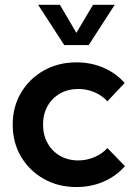

<svg xmlns="http://www.w3.org/2000/svg" viewBox="-20 -752 559 782"><path d="M488.8 -75.2Q453.1 -34.7 402.3 -12.5Q351.6 9.8 291.5 9.8Q217.3 9.8 158.4 -23.4Q99.6 -56.6 65.7 -114Q31.7 -171.4 31.7 -244.1Q31.7 -316.9 65.7 -374.3Q99.6 -431.6 158.4 -464.8Q217.3 -498 291.5 -498Q351.1 -498 401.6 -476.1Q452.1 -454.1 487.8 -414.1L417.5 -339.4Q395.5 -363.3 364.5 -376.5Q333.5 -389.6 298.8 -389.6Q256.8 -389.6 224.4 -371.1Q191.9 -352.5 173.6 -319.8Q155.3 -287.1 155.3 -244.6Q155.3 -202.1 173.6 -169.2Q191.9 -136.2 224.4 -117.4Q256.8 -98.6 298.8 -98.6Q333.5 -98.6 364.7 -112.1Q396 -125.5 417.5 -148.9ZM341.3 -568.4H241.7L135.3 -732.4H224.1L291 -618.2L358.9 -732.4H447.3Z"/></svg>

Font: Kumbh Sans SemiBold
Style: Regular
Weight: 600
Version: Version 1.005